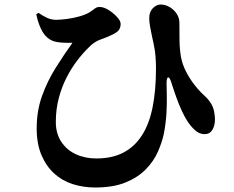

<svg xmlns="http://www.w3.org/2000/svg" viewBox="-20 -775 1040 853"><path d="M403 58Q350 58 303 43Q256 28 220.5 -4.5Q185 -37 164 -86.5Q143 -136 143 -205Q143 -282 166.5 -348Q190 -414 227 -473Q264 -532 302 -585Q286 -584 259 -585.5Q232 -587 215 -593Q187 -604 169.5 -633Q152 -662 141 -711L151 -718Q169 -705 188.5 -696Q208 -687 229 -687Q247 -687 275.5 -690.5Q304 -694 332.5 -702Q361 -710 379 -721Q394 -731 402 -737.5Q410 -744 423 -744Q441 -744 462.5 -730.5Q484 -717 500 -699.5Q516 -682 516 -669Q516 -654 509 -643Q502 -632 479 -621Q457 -610 428 -600Q399 -590 375 -565Q349 -540 323 -506Q297 -472 275.5 -430Q254 -388 241 -338.5Q228 -289 228 -233Q228 -182 252 -145.5Q276 -109 316.5 -90Q357 -71 408 -71Q478 -71 528 -97Q578 -123 610.5 -173.5Q643 -224 658 -299Q673 -374 673 -472Q673 -496 671 -523.5Q669 -551 662 -583Q659 -597 654.5 -617.5Q650 -638 646.5 -658.5Q643 -679 643 -695Q643 -722 659 -738.5Q675 -755 695 -755Q717 -754 735.5 -742.5Q754 -731 765.5 -713Q777 -695 777 -674Q777 -631 777.5 -594.5Q778 -558 784 -522Q790 -490 805.5 -459Q821 -428 842.5 -400Q864 -372 886 -352Q907 -334 920.5 -310Q934 -286 935 -245Q935 -217 923.5 -198Q912 -179 889 -179Q866 -179 847 -196Q828 -213 813 -236Q801 -254 788 -282Q775 -310 763 -343.5Q751 -377 741 -409Q734 -432 727 -431Q720 -430 720 -405Q720 -386 721 -351Q722 -316 719.5 -272Q717 -228 708 -181Q700 -143 681.5 -101Q663 -59 628 -23Q593 13 538 35.5Q483 58 403 58Z"/></svg>

Font: Noto Serif HK ExtraLight ExtraBold
Style: Regular
Weight: 800
Version: Version 2.003-H1;hotconv 1.1.1;makeotfexe 2.6.0